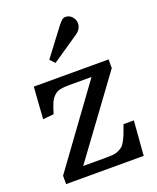

<svg xmlns="http://www.w3.org/2000/svg" viewBox="-144 -862 774 948"><g transform="rotate(-20 243.0 -388.5)"><path d="M192.9 -580.1 168.9 -605 276.9 -748Q290 -764.2 297.9 -770.5Q305.7 -776.9 315.9 -776.9Q336.4 -776.9 350.1 -761.2Q363.8 -745.6 363.8 -726.1Q363.8 -694.3 329.1 -672.9ZM37.1 0V-43.9L335.9 -454.1H219.2Q188.5 -454.1 170.7 -450.2Q152.8 -446.3 138.9 -433.3Q125 -420.4 116.5 -401.1Q107.9 -381.8 97.2 -345.2L40 -339.8L51.8 -506.8H444.8V-460.9L147 -55.2H265.1Q289.1 -55.2 304.7 -56.6Q320.3 -58.1 333.7 -64.7Q347.2 -71.3 355 -77.9Q362.8 -84.5 372.1 -101.8Q381.3 -119.1 387.5 -134.5Q393.6 -149.9 404.8 -181.2H459L444.8 0Z"/></g></svg>

Font: Literata Book
Style: Regular
Weight: 400
Designer: Latin by Veronika Burian and Jose Scaglione. Greek by Irene Vlachou. Cyrillic by Vera Evstafieva
Foundry: TypeTogether
Version: Version 2.003;PS 002.003;hotconv 1.0.88;makeotf.lib2.5.64775